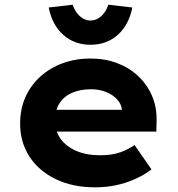

<svg xmlns="http://www.w3.org/2000/svg" viewBox="-20 -793 764 823"><path d="M387.9 10Q291 10 218.4 -25.4Q145.8 -60.7 106 -122.2Q66.3 -183.6 66.3 -263.3Q66.3 -326.2 89.3 -377.2Q112.3 -428.2 153.3 -465.2Q194.4 -502.2 249.4 -522.2Q304.4 -542.2 368 -542.2Q429.6 -542.2 481.7 -522.6Q533.7 -503 572.2 -467Q610.6 -431 631.7 -381.9Q652.8 -332.8 651.2 -274L650.2 -228.8H170.9L147.9 -322.3H519.8L502.6 -301.9V-322.4Q500.3 -347.4 481.7 -367.3Q463.2 -387.3 434.1 -398.9Q405 -410.4 370.3 -410.4Q324.6 -410.4 289.9 -395.7Q255.2 -381 235.5 -351Q215.9 -321 215.9 -275.5Q215.9 -231.4 239.6 -198.3Q263.3 -165.2 306.7 -146.3Q350.1 -127.5 409.4 -127.5Q460.2 -127.5 494.6 -139.8Q529 -152 556.8 -171.4L629.3 -66.6Q595.9 -41.7 556.3 -24.3Q516.7 -7 474.5 1.5Q432.3 10 387.9 10ZM368 -601.1Q298.8 -601.1 251.1 -643.7Q203.3 -686.4 188.8 -760.8L291.5 -772.8Q302.2 -741.3 322.7 -723.1Q343.1 -705 368 -705Q392.8 -705 413.3 -723.1Q433.8 -741.3 444.5 -772.8L547.2 -760.8Q532.6 -686.4 484.9 -643.7Q437.1 -601.1 368 -601.1Z"/></svg>

Font: Lexend Exa
Style: Regular
Weight: 400
Designer: Bonnie Shaver-Troup, Thomas Jockin
Foundry: Lexend
Version: Version 1.007